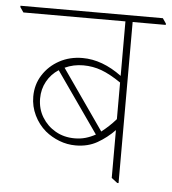

<svg xmlns="http://www.w3.org/2000/svg" viewBox="-72 -666 642 716"><g transform="rotate(5 249.0 -308.5)"><path d="M226 -121Q194 -121 164.5 -132.5Q135 -144 112 -163Q85 -186 69 -219Q53 -252 53 -289Q53 -334 76 -370Q99 -406 137.5 -427Q176 -448 224 -448Q298 -448 371 -394V-598H-11L-24 -617V-622H509L522 -603V-598H398V5H393L371 -12V-191Q342 -161 307 -141Q272 -121 226 -121ZM229 -421Q192 -421 160 -406L317 -181Q331 -192 344.5 -204.5Q358 -217 371 -232V-369Q330 -397 297.5 -409Q265 -421 229 -421ZM79 -284Q79 -245 98 -214Q117 -183 148.5 -165Q180 -147 220 -147Q242 -147 261 -152.5Q280 -158 298 -168L139 -395Q111 -377 95 -348Q79 -319 79 -284Z"/></g></svg>

Font: Noto Serif Devanagari Thin
Style: Regular
Weight: 100
Designer: Universal Thirst, Indian Type Foundry and the Monotype Design Team
Foundry: Monotype Imaging Inc.
Version: Version 2.004; ttfautohint (v1.8.4.7-5d5b)